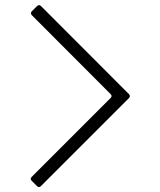

<svg xmlns="http://www.w3.org/2000/svg" viewBox="-20 -636 633 758"><path d="M101.1 0ZM489.3 -249 141.6 98.6Q137.7 102.5 133.8 102.5Q129.9 102.5 126 98.6L105 77.6Q101.1 73.7 101.1 70.1Q101.1 66.4 105.5 62L416.5 -249Q420.4 -252.9 420.4 -256.8Q420.4 -260.7 416.5 -264.6L105.5 -576.2Q102.1 -580.1 102.1 -583.7Q102.1 -587.4 105.5 -591.3L126 -611.8Q130.4 -615.7 134.3 -615.7Q138.2 -615.7 142.1 -611.8L489.3 -264.2Q492.7 -260.3 492.7 -256.6Q492.7 -252.9 489.3 -249Z"/></svg>

Font: UnifrakturMaguntia16
Style: Book
Weight: 400
Designer: j. 'mach' wust, Gerrit Ansmann, Georg Duffner, based on a font by Peter Wiegel, original typeface by Carl Albert Fahrenw
Version: Version 2017-03-19